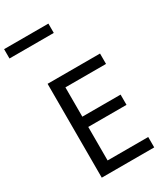

<svg xmlns="http://www.w3.org/2000/svg" viewBox="-288 -1160 1096 1265"><g transform="rotate(-30 259.5 -527.5)"><path d="M496 0H97V-714H496V-635H187V-412H478V-334H187V-79H496ZM-37 -984V-1055H300V-984Z"/></g></svg>

Font: Noto Sans Tifinagh APT
Style: Regular
Weight: 400
Designer: JamraPatel
Foundry: JamraPatel LLC
Version: Version 2.006; ttfautohint (v1.8.4.7-5d5b)